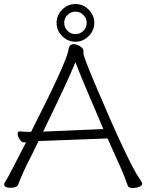

<svg xmlns="http://www.w3.org/2000/svg" viewBox="-20 -930 730 957"><path d="M450 -816Q450 -778 422 -750Q394 -722 356 -722Q318 -722 290 -750Q262 -778 262 -816Q262 -854 290 -882Q318 -910 356 -910Q394 -910 422 -882Q450 -854 450 -816ZM412 -816Q412 -839 395.5 -855.5Q379 -872 356 -872Q333 -872 316.5 -855.5Q300 -839 300 -816Q300 -793 316.5 -776.5Q333 -760 356 -760Q379 -760 395.5 -776.5Q412 -793 412 -816ZM135 -273Q311 -619 321 -680Q324 -699 331 -704.5Q338 -710 349 -710Q360 -710 378 -700Q396 -690 396 -676V-663Q396 -649 450 -520Q617 -124 678 -35Q689 -19 689 -15Q689 -5 674.5 1Q660 7 640.5 7Q621 7 617 -4Q601 -51 583 -91Q565 -131 549 -167Q533 -203 516 -240L172 -227Q156 -193 140 -161Q91 -67 71 -11Q65 6 33 6Q1 6 1 -10Q1 -17 5 -22.5Q9 -28 13.5 -36Q18 -44 28 -62.5Q38 -81 57 -118Q76 -155 110 -221L100 -220H99Q88 -220 78 -235.5Q68 -251 68 -263Q68 -275 78 -275H80Q98 -273 117 -273ZM495 -287Q384 -545 356 -620Q322 -535 195 -274Z"/></svg>

Font: LXGW WenKai Lite Light
Style: Regular
Weight: 300
Designer: LXGW / Fontworks Inc.
Foundry: LXGW / Fontworks Inc.
Version: Version 1.511; March 25, 2025